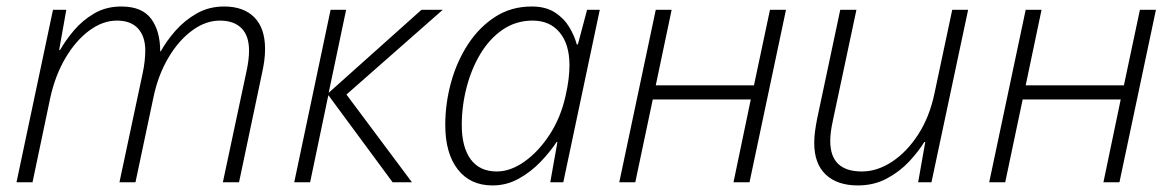

<svg xmlns="http://www.w3.org/2000/svg" viewBox="-20 -561 3610 591"><path d="M30.8 0 143.1 -530.8H184.1L162.1 -407.2H165Q181.2 -436 207.5 -467.3Q233.9 -498.5 270.3 -519.8Q306.6 -541 353.5 -541Q417 -541 445.1 -503.4Q473.1 -465.8 473.1 -403.3H475.1Q492.2 -434.6 520 -466.3Q547.9 -498 585.4 -519.5Q623 -541 669.9 -541Q730 -541 762.9 -507.6Q795.9 -474.1 795.9 -410.6Q795.9 -392.6 793.5 -374Q791 -355.5 786.6 -335.9L715.8 0H666L738.8 -341.8Q746.6 -377.9 746.6 -404.8Q746.6 -451.2 723.1 -474.4Q699.7 -497.6 656.7 -497.6Q612.8 -497.6 571.3 -467Q529.8 -436.5 498.3 -383.3Q466.8 -330.1 452.6 -262.7L397 0H347.7L418.5 -332.5Q423.3 -354 425.3 -373.3Q427.2 -392.6 427.2 -405.3Q427.2 -448.7 405 -473.1Q382.8 -497.6 339.8 -497.6Q296.4 -497.6 254.9 -467Q213.4 -436.5 181.4 -382.3Q149.4 -328.1 134.3 -257.8L80.1 0Z M885.7 0 997.6 -530.8H1045.4L991.7 -275.4L1277.3 -530.8H1342.8L1046.4 -270L1248 0H1188.5L990.7 -268.1L934.6 0Z M1496.1 9.8Q1427.2 9.8 1388.9 -39.8Q1350.6 -89.4 1350.6 -176.3Q1350.6 -242.7 1368.4 -307.4Q1386.2 -372.1 1420.7 -424.8Q1455.1 -477.5 1504.4 -509.3Q1553.7 -541 1616.7 -541Q1659.2 -541 1687.3 -523.2Q1715.3 -505.4 1731.7 -478.5Q1748 -451.7 1755.4 -424.3H1758.8L1787.1 -530.8H1826.2L1713.9 0H1673.8L1695.8 -124H1693.4Q1673.8 -94.2 1644.3 -63.2Q1614.7 -32.2 1577.1 -11.2Q1539.6 9.8 1496.1 9.8ZM1509.3 -33.2Q1551.3 -33.2 1594.5 -63.7Q1637.7 -94.2 1671.9 -146.7Q1706.1 -199.2 1720.7 -265.1Q1727.5 -294.9 1730.2 -317.9Q1732.9 -340.8 1732.9 -360.4Q1732.9 -424.8 1702.6 -461.2Q1672.4 -497.6 1619.6 -497.6Q1568.4 -497.6 1527.8 -470Q1487.3 -442.4 1459.2 -396Q1431.2 -349.6 1416.3 -292.2Q1401.4 -234.9 1401.4 -175.8Q1401.4 -108.4 1428.7 -70.8Q1456.1 -33.2 1509.3 -33.2Z M1886.2 0 1998.5 -530.8H2047.4L1998.5 -298.3H2300.8L2350.1 -530.8H2399.4L2287.1 0H2237.8L2291 -254.9H1989.3L1935.5 0Z M2620.6 9.8Q2557.1 9.8 2521.7 -23.7Q2486.3 -57.1 2486.3 -121.1Q2486.3 -138.7 2488.8 -157Q2491.2 -175.3 2495.1 -194.8L2566.4 -530.8H2616.2L2543.5 -189Q2535.6 -152.8 2535.6 -127Q2535.6 -33.2 2632.8 -33.2Q2680.2 -33.2 2725.8 -63.2Q2771.5 -93.3 2806.4 -147.2Q2841.3 -201.2 2856.4 -273.4L2911.1 -530.8H2960L2847.2 0H2806.2L2828.1 -124H2825.2Q2807.6 -95.2 2778.8 -64.2Q2750 -33.2 2710.2 -11.7Q2670.4 9.8 2620.6 9.8Z M3024.9 0 3137.2 -530.8H3186L3137.2 -298.3H3439.5L3488.8 -530.8H3538.1L3425.8 0H3376.5L3429.7 -254.9H3127.9L3074.2 0Z"/></svg>

Font: Open Sans Light
Style: Italic
Weight: 300
Italic angle: -12°
Designer: Monotype Design Team
Foundry: Monotype Imaging Inc.
Version: Version 3.003; ttfautohint (v1.8.4)